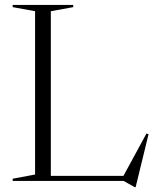

<svg xmlns="http://www.w3.org/2000/svg" viewBox="-20 -735 636 780"><path d="M531 25.5H527.5L482 0H31.5V-9L122.5 -26V-689.5L31.5 -706V-715H277.5V-706L186.5 -689.5V-20.5H481.5L575 -192.5L583.5 -190Z"/></svg>

Font: Newsreader Display Light
Style: Regular
Weight: 300
Designer: Hugues Gentile
Foundry: Production Type
Version: Version 1.001